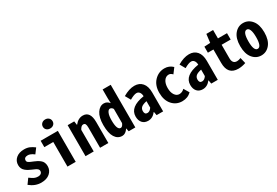

<svg xmlns="http://www.w3.org/2000/svg" viewBox="65 -1908 4349 3013"><g transform="rotate(-30 2240.0 -401.0)"><path d="M240.2 13.7Q130.9 13.7 33.2 -65.4L99.6 -157.2Q146.5 -123 175.8 -108.9Q205.1 -94.7 242.2 -94.7Q279.3 -94.7 298.3 -111.3Q317.4 -127.9 317.4 -155.3Q317.4 -164.1 314.9 -171.9Q312.5 -179.7 305.7 -186.5Q298.8 -193.4 293 -198.2Q287.1 -203.1 274.9 -209.5Q262.7 -215.8 254.9 -219.2Q247.1 -222.7 231 -229.5Q214.8 -236.3 207 -240.2Q176.8 -252.9 155.3 -265.1Q133.8 -277.3 109.9 -296.9Q85.9 -316.4 73.2 -343.8Q60.5 -371.1 60.5 -405.3Q60.5 -480.5 115.7 -527.8Q170.9 -575.2 262.7 -575.2Q319.3 -575.2 360.4 -557.6Q401.4 -540 445.3 -506.8L378.9 -418Q352.5 -436.5 339.8 -444.3Q327.1 -452.1 307.1 -459Q287.1 -465.8 265.6 -465.8Q232.4 -465.8 215.3 -451.2Q198.2 -436.5 198.2 -411.1Q198.2 -402.3 200.7 -395Q203.1 -387.7 209.5 -381.8Q215.8 -376 221.7 -371.6Q227.5 -367.2 238.8 -361.8Q250 -356.4 257.8 -353Q265.6 -349.6 281.2 -343.3Q296.9 -336.9 305.7 -333Q336.9 -320.3 358.4 -308.6Q379.9 -296.9 404.8 -277.3Q429.7 -257.8 442.4 -229Q455.1 -200.2 455.1 -163.1Q455.1 -86.9 397.9 -36.6Q340.8 13.7 240.2 13.7Z M719.7 0V-446.3H557.6V-561.5H869.1V0ZM786.1 -653.3Q747.1 -653.3 722.2 -675.8Q697.3 -698.2 697.3 -734.4Q697.3 -769.5 722.2 -793Q747.1 -816.4 786.1 -816.4Q824.2 -816.4 849.1 -793Q874 -769.5 874 -734.4Q874 -698.2 849.1 -675.8Q824.2 -653.3 786.1 -653.3Z M1046.9 0V-561.5H1166L1175.8 -494.1H1179.7Q1242.2 -574.2 1326.2 -574.2Q1460 -574.2 1460 -379.9V0H1310.5V-367.2Q1310.5 -412.1 1299.8 -431.2Q1289.1 -450.2 1262.7 -450.2Q1225.6 -450.2 1195.3 -390.6V0Z M1708 13.7Q1626 13.7 1579.1 -60.5Q1532.2 -134.8 1532.2 -281.2Q1532.2 -421.9 1583 -498Q1633.8 -574.2 1708 -574.2Q1765.6 -574.2 1805.7 -522.5L1802.7 -611.3V-772.5H1949.2V0H1829.1L1817.4 -57.6H1815.4Q1768.6 13.7 1708 13.7ZM1748 -107.4Q1780.3 -107.4 1802.7 -163.1V-419.9Q1781.2 -455.1 1749 -455.1Q1721.7 -455.1 1701.7 -411.1Q1681.6 -367.2 1681.6 -281.2Q1681.6 -107.4 1748 -107.4Z M2178.7 11.7Q2113.3 11.7 2075.7 -30.3Q2038.1 -72.3 2038.1 -144.5Q2038.1 -317.4 2306.6 -359.4Q2305.7 -404.3 2285.6 -431.2Q2265.6 -458 2232.4 -458Q2187.5 -458 2107.4 -411.1L2052.7 -507.8Q2165 -574.2 2260.7 -574.2Q2349.6 -574.2 2401.4 -514.6Q2453.1 -455.1 2453.1 -342.8V0H2335L2323.2 -64.5H2319.3Q2260.7 11.7 2178.7 11.7ZM2228.5 -100.6Q2272.5 -100.6 2306.6 -152.3V-269.5Q2236.3 -254.9 2207.5 -229.5Q2178.7 -204.1 2178.7 -161.1Q2178.7 -100.6 2228.5 -100.6Z M2795.9 13.7Q2687.5 13.7 2616.7 -65.9Q2545.9 -145.5 2545.9 -281.2Q2545.9 -416 2622.1 -495.6Q2698.2 -575.2 2806.6 -575.2Q2891.6 -575.2 2953.1 -515.6L2882.8 -421.9Q2850.6 -457 2816.4 -457Q2762.7 -457 2730 -408.7Q2697.3 -360.4 2697.3 -281.2Q2697.3 -202.1 2729.5 -154.3Q2761.7 -106.4 2811.5 -106.4Q2864.3 -106.4 2904.3 -148.4L2961.9 -51.8Q2896.5 13.7 2795.9 13.7Z M3168.9 11.7Q3103.5 11.7 3065.9 -30.3Q3028.3 -72.3 3028.3 -144.5Q3028.3 -317.4 3296.9 -359.4Q3295.9 -404.3 3275.9 -431.2Q3255.9 -458 3222.7 -458Q3177.7 -458 3097.7 -411.1L3043 -507.8Q3155.3 -574.2 3251 -574.2Q3339.8 -574.2 3391.6 -514.6Q3443.4 -455.1 3443.4 -342.8V0H3325.2L3313.5 -64.5H3309.6Q3251 11.7 3168.9 11.7ZM3218.8 -100.6Q3262.7 -100.6 3296.9 -152.3V-269.5Q3226.6 -254.9 3197.8 -229.5Q3168.9 -204.1 3168.9 -161.1Q3168.9 -100.6 3218.8 -100.6Z M3812.5 11.7Q3622.1 11.7 3622.1 -203.1V-446.3H3521.5V-555.7L3629.9 -561.5L3648.4 -713.9H3770.5V-561.5H3934.6V-446.3H3770.5V-203.1Q3770.5 -101.6 3852.5 -101.6Q3882.8 -101.6 3922.9 -118.2L3948.2 -12.7Q3877 11.7 3812.5 11.7Z M4386.7 -64.5Q4324.2 11.7 4230.5 11.7Q4136.7 11.7 4074.2 -64.5Q4011.7 -140.6 4011.7 -281.2Q4011.7 -421.9 4074.2 -498Q4136.7 -574.2 4230.5 -574.2Q4324.2 -574.2 4386.7 -498Q4449.2 -421.9 4449.2 -281.2Q4449.2 -140.6 4386.7 -64.5ZM4299.8 -281.2Q4299.8 -367.2 4281.7 -411.6Q4263.7 -456.1 4230.5 -456.1Q4161.1 -456.1 4161.1 -281.2Q4161.1 -107.4 4230.5 -107.4Q4299.8 -107.4 4299.8 -281.2Z"/></g></svg>

Font: Gen Shin Gothic Monospace Bold
Style: Bold
Weight: 700
Designer: [Source Han Sans]
Ryoko NISHIZUKA  (kana & ideographs); Paul D. Hunt (Latin, Greek & Cyrillic); Wenlong ZHANG  (bopomofo
Version: Version 1.002.20150607